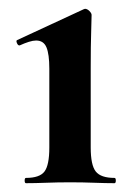

<svg xmlns="http://www.w3.org/2000/svg" viewBox="-20 -416 303 436"><path d="M39 0Q36 0 36 -6Q36 -12 39 -12Q70 -12 81 -26.5Q92 -41 92 -81V-260Q92 -293 85.5 -308.5Q79 -324 62 -324Q55 -324 45.5 -321Q36 -318 25 -313Q21 -312 18.5 -318Q16 -324 19 -325L170 -395Q172 -396 173 -396Q178 -396 183 -391Q188 -386 188 -382Q188 -370 187 -342Q186 -314 186 -262V-81Q186 -41 197.5 -26.5Q209 -12 240 -12Q243 -12 243 -6Q243 0 240 0Q220 0 194 -1Q168 -2 139 -2Q111 -2 85 -1Q59 0 39 0Z"/></svg>

Font: Cormorant Infant Light
Style: Bold
Weight: 700
Version: Version 4.001